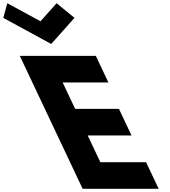

<svg xmlns="http://www.w3.org/2000/svg" viewBox="-453 -1172 1053 1192"><path d="M-407.6 -1152 -432.6 -1061 -135 -899 9.4 -1061 -101.6 -1152 -201.6 -1040ZM142 -825H-330L60 0H532L454 -165H170L91.5 -331H363.5L285.5 -496H13.5L-64 -660H220Z"/></svg>

Font: Hussar
Style: BdOpOblFive
Weight: 700
Foundry: Cannot Into Space Fonts
Version: Version 2.00